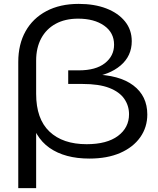

<svg xmlns="http://www.w3.org/2000/svg" viewBox="-20 -803 815 988"><path d="M74 165V-484Q74 -575 111.5 -642Q149 -709 219 -746Q289 -783 385 -783Q466 -783 527 -759.5Q588 -736 623 -693Q658 -650 658 -591Q658 -515 600.5 -466Q543 -417 443 -404L458 -420Q594 -418 666 -363.5Q738 -309 738 -214Q738 -148 701.5 -96.5Q665 -45 598.5 -16Q532 13 440 13Q314 13 235 -42Q156 -97 131 -216L166 -320Q166 -191 234.5 -126Q303 -61 426 -61Q530 -61 587 -103.5Q644 -146 644 -215Q644 -259 619.5 -294.5Q595 -330 542.5 -350.5Q490 -371 404 -371H331V-441H386Q473 -441 520 -478Q567 -515 567 -573Q567 -635 516 -671Q465 -707 382 -707Q315 -707 266.5 -680.5Q218 -654 192 -605.5Q166 -557 166 -491V165Z"/></svg>

Font: Unbounded Light
Style: Regular
Weight: 300
Designer: Luke Prowse, Jean-Baptiste Morizot, Fátima Lázaro, Florian Runge
Foundry: NaN
Version: Version 1.700